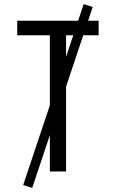

<svg xmlns="http://www.w3.org/2000/svg" viewBox="-20 -836 565 936"><path d="M223 0V-664H64V-735H461V-664H302V0ZM137 80 93 66 388 -816 432 -802Z"/></svg>

Font: Iosevka Pride
Style: Regular
Weight: 400
Monospace: yes
Designer: Belleve Invis
Foundry: Belleve Invis
Version: Version 30.3.1; ttfautohint (v1.8.4)